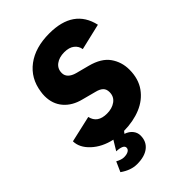

<svg xmlns="http://www.w3.org/2000/svg" viewBox="-263 -820 1141 1141"><g transform="rotate(-45 307.5 -249.5)"><path d="M90 173 118 110Q147 126 168 126Q191 126 205 118Q219 110 219 96Q219 83 203.5 76Q188 69 160 68L197 7Q120 -10 70.5 -56Q21 -102 20 -156L187 -194Q201 -129 280 -129Q323 -129 352 -150Q381 -171 381 -209Q381 -234 366.5 -248Q352 -262 323 -269L236 -292Q168 -309 129.5 -354Q91 -399 91 -465Q91 -482 94 -500Q108 -598 182 -653.5Q256 -709 374 -709Q577 -709 615 -541L449 -502Q445 -530 422 -548.5Q399 -567 358 -567Q315 -567 287.5 -546.5Q260 -526 260 -490Q260 -468 275.5 -452.5Q291 -437 320 -429L404 -407Q488 -385 523.5 -334.5Q559 -284 559 -220Q559 -143 521.5 -90.5Q484 -38 421 -12Q358 14 279 15L268 29Q297 39 313 59Q329 79 329 104Q329 154 293.5 182Q258 210 194 210Q142 210 90 173Z"/></g></svg>

Font: Oak Sans ExtraBold
Style: Italic
Weight: 800
Italic angle: -9.49998°
Foundry: Erik Kennedy, Walven
Version: Version 1.000